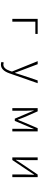

<svg xmlns="http://www.w3.org/2000/svg" viewBox="1594 -2166 813 4040"><g transform="rotate(90 2000.0 -146.5)"><path d="M377.9 0V-533.2H694.3V-484.4H436.5V0Z M1339.8 240.2Q1308.6 240.2 1283.2 228.5L1295.9 179.7Q1320.3 188.5 1338.9 188.5Q1424.8 188.5 1471.7 52.7L1486.3 7.8L1267.6 -533.2H1331.1L1455.1 -207Q1492.2 -105.5 1510.7 -56.6H1515.6Q1524.4 -85 1542.5 -141.6Q1560.5 -198.2 1563.5 -207L1672.9 -533.2H1731.4L1523.4 61.5Q1460.9 240.2 1339.8 240.2Z M2255.9 0V-533.2H2323.2L2446.3 -252Q2453.1 -234.4 2471.2 -188.5Q2489.3 -142.6 2498 -117.2H2502.9Q2552.7 -237.3 2557.6 -252L2677.7 -533.2H2745.1V0H2690.4V-288.1Q2690.4 -327.1 2697.3 -450.2H2693.4Q2684.6 -426.8 2666 -384.3Q2647.5 -341.8 2644.5 -335L2524.4 -51.8H2477.5L2356.4 -335Q2314.5 -435.5 2308.6 -450.2H2303.7Q2310.5 -327.1 2310.5 -288.1V0Z M3292 0V-533.2H3349.6V-276.4Q3349.6 -242.2 3342.8 -76.2H3347.7L3422.9 -192.4L3653.3 -533.2H3708V0H3651.4V-255.9Q3651.4 -291 3658.2 -457H3653.3Q3599.6 -374 3578.1 -341.8L3347.7 0Z"/></g></svg>

Font: GenEi Gothic M Light
Style: Regular
Weight: 300
Designer: o_tamon (Modified); [Source Han Sans]
Ryoko NISHIZUKA  (kana & ideographs); Paul D. Hunt (Latin, Greek & Cyrillic); Wenl
Version: Version 1.1a;Original Version 1.004